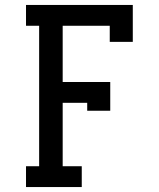

<svg xmlns="http://www.w3.org/2000/svg" viewBox="-20 -755 640 775"><path d="M85 0V-84H138V-651H85V-735H516V-586H423V-651H233V-424H425V-308H332V-340H233V-84H310V0Z"/></svg>

Font: Iosevka Curly Slab MdEx
Style: Regular
Weight: 500
Width: 7
Monospace: yes
Designer: Belleve Invis
Foundry: Belleve Invis
Version: Version 11.1.0; ttfautohint (v1.8.3)